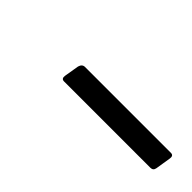

<svg xmlns="http://www.w3.org/2000/svg" viewBox="1 -742 291 291"><g transform="rotate(45 146.5 -597.0)"><path d="M97 -578Q91 -578 92 -585L96 -609Q98 -616 104 -616H288Q294 -616 293 -609L289 -584Q288 -578 282 -578Z"/></g></svg>

Font: Sofia Sans Semi Condensed ExtraLight
Style: Italic
Weight: 250
Italic angle: -9°
Version: Version 4.100